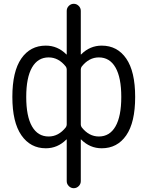

<svg xmlns="http://www.w3.org/2000/svg" viewBox="-20 -770 776 1010"><path d="M236 -468Q179 -468 148.5 -415Q118 -362 118 -260Q118 -158 148.5 -105Q179 -52 236 -52Q288 -52 326 -100Q331 -107 331 -115V-405Q331 -413 326 -420Q288 -468 236 -468ZM405 -405V-115Q405 -107 410 -100Q448 -52 500 -52Q557 -52 587.5 -105Q618 -158 618 -260Q618 -362 587.5 -415Q557 -468 500 -468Q448 -468 410 -420Q405 -413 405 -405ZM221 10Q140 10 92.5 -58.5Q45 -127 45 -260Q45 -394 92 -462Q139 -530 221 -530Q283 -530 329 -484Q329 -483 330 -483Q331 -483 331 -484V-713Q331 -728 342 -739Q353 -750 368 -750Q383 -750 394 -739Q405 -728 405 -713V-484Q405 -483 406 -483L407 -484Q453 -530 515 -530Q597 -530 644 -462Q691 -394 691 -260Q691 -126 644 -58Q597 10 515 10Q453 10 407 -36Q407 -37 406 -37Q405 -37 405 -36V183Q405 198 394 209Q383 220 368 220Q353 220 342 209Q331 198 331 183V-36Q331 -37 330 -37L329 -36Q283 10 221 10Z"/></svg>

Font: Rounded Mplus 1c
Style: Regular
Weight: 400
Version: Version 1.059.20150529